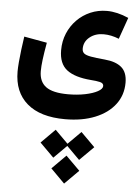

<svg xmlns="http://www.w3.org/2000/svg" viewBox="-71 -570 922 1267"><g transform="rotate(5 390.5 63.0)"><path d="M224.1 386.2 316.4 293.5 401.9 378.9 487.3 293.5 580.1 386.2 487.3 478.5 401.9 393.1 316.4 478.5ZM310.1 549.8 402.3 457.5 495.1 549.8 402.3 642.6ZM729 -483.4 678.7 -340.8Q626.5 -361.8 576.7 -361.8Q522 -361.8 484.6 -331.5Q447.3 -301.3 447.3 -254.9Q447.3 -234.9 460.2 -224.1Q473.1 -213.4 505.9 -207.5Q538.6 -201.7 597.7 -196.3Q671.9 -189.9 710.2 -157.2Q748.5 -124.5 748.5 -55.7Q748.5 26.9 701.4 88.6Q654.3 150.4 569.3 184.6Q484.4 218.8 371.6 218.8Q207 218.8 119.6 143.8Q32.2 68.8 32.2 -67.9Q32.2 -92.3 35.4 -130.9Q38.6 -169.4 44.2 -214.1Q49.8 -258.8 56.2 -300.8L208 -273.4Q195.8 -204.6 190.2 -159.9Q184.6 -115.2 184.6 -83.5Q184.6 -14.2 229.7 19.5Q274.9 53.2 377 53.2Q438 53.2 489.5 42.7Q541 32.2 572.3 15.1Q603.5 -2 603.5 -21.5Q603.5 -40 579.6 -45.7Q555.7 -51.3 519.5 -53.7Q412.1 -62 359.1 -102.8Q306.2 -143.6 306.2 -232.9Q306.2 -292.5 327.6 -344Q349.1 -395.5 387.5 -434.6Q425.8 -473.6 476.6 -495.4Q527.3 -517.1 585.4 -517.1Q652.8 -517.1 729 -483.4Z"/></g></svg>

Font: Estedad-FD ExtraBold
Style: Regular
Weight: 800
Designer: Amin Abedi
Version: Version 7.3